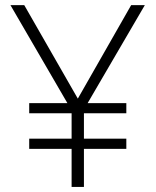

<svg xmlns="http://www.w3.org/2000/svg" viewBox="-20 -734 611 754"><path d="M285.6 -346.7 495.1 -713.9H548.8L324.2 -329.1H476.1V-289.1H309.6V-189.5H476.1V-149.4H309.6V0H261.2V-149.4H94.7V-189.5H261.2V-289.1H94.7V-329.1H244.6L21 -713.9H75.2Z"/></svg>

Font: Open Sans Light
Style: Regular
Weight: 300
Designer: Monotype Design Team
Foundry: Monotype Imaging Inc.
Version: Version 3.000; ttfautohint (v1.8.4)